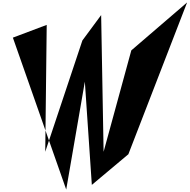

<svg xmlns="http://www.w3.org/2000/svg" viewBox="-20 -1236 1546 1566"><path d="M85 -929 520 310 672 -570 729 272 1027 22 1506 -1216 1051 -825 825 2 805 -1113 652 -906 349 2 361 -1033Z"/></svg>

Font: Chaingun
Style: Ita
Weight: 400
Version: Version 0.91